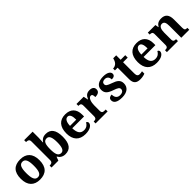

<svg xmlns="http://www.w3.org/2000/svg" viewBox="356 -2261 3771 3771"><g transform="rotate(-45 2241.5 -375.0)"><path d="M305 10C476 10 566 -82 566 -270C566 -458 468 -549 308 -549C136 -549 47 -458 47 -270C47 -82 145 10 305 10ZM307 -53C230 -53 202 -128 202 -270C202 -413 229 -485 306 -485C383 -485 411 -413 411 -270C411 -128 384 -53 307 -53Z M1011 10C1144 10 1216 -76 1216 -270C1216 -463 1145 -548 1015 -548C939 -548 894 -515 865 -468H860C863 -496 866 -553 866 -589V-760H631V-707H637C679 -707 714 -697 714 -640V-123C714 -62 676 -53 638 -53H631V0H821L850 -78H857C886 -26 934 10 1011 10ZM969 -65C889 -65 866 -138 866 -270C866 -408 889 -474 968 -474C1035 -474 1062 -407 1062 -271C1062 -138 1035 -65 969 -65Z M1569 10C1713 10 1772 -52 1772 -104C1772 -126 1757 -142 1738 -148C1715 -102 1672 -65 1604 -65C1514 -65 1467 -123 1464 -257H1792V-308C1792 -467 1703 -549 1558 -549C1400 -549 1310 -453 1310 -265C1310 -91 1399 10 1569 10ZM1639 -321H1466C1469 -427 1504 -484 1560 -484C1617 -484 1639 -423 1639 -321Z M1855 0H2189V-53H2157C2117 -53 2087 -61 2087 -120V-273C2087 -350 2112 -453 2171 -453C2208 -453 2218 -425 2218 -370C2297 -370 2343 -399 2343 -460C2343 -511 2310 -548 2234 -548C2152 -548 2116 -511 2085 -440H2080L2060 -536H1860V-483H1863C1907 -483 1934 -474 1934 -415V-125C1934 -62 1904 -53 1859 -53H1855Z M2587 10C2727 10 2806 -55 2806 -163C2806 -259 2745 -297 2638 -334C2547 -366 2517 -384 2517 -427C2517 -465 2546 -489 2598 -489C2654 -489 2691 -452 2691 -386C2754 -386 2784 -410 2784 -453C2784 -501 2733 -548 2613 -548C2484 -548 2398 -496 2398 -389C2398 -293 2453 -253 2567 -214C2655 -183 2688 -165 2688 -122C2688 -83 2658 -51 2591 -51C2518 -51 2479 -96 2479 -178C2435 -178 2391 -160 2391 -104C2391 -36 2448 10 2587 10Z M3093 10C3155 10 3203 -5 3224 -15V-80C3203 -75 3179 -71 3153 -71C3106 -71 3087 -98 3087 -158V-468H3215V-536H3087V-660H3004C2994 -615 2978 -582 2958 -561C2938 -539 2903 -519 2860 -519V-468H2935V-148C2935 -31 2991 10 3093 10Z M3550 10C3694 10 3753 -52 3753 -104C3753 -126 3738 -142 3719 -148C3696 -102 3653 -65 3585 -65C3495 -65 3448 -123 3445 -257H3773V-308C3773 -467 3684 -549 3539 -549C3381 -549 3291 -453 3291 -265C3291 -91 3380 10 3550 10ZM3620 -321H3447C3450 -427 3485 -484 3541 -484C3598 -484 3620 -423 3620 -321Z M3836 0H4143V-53H4139C4095 -53 4069 -62 4069 -118V-309C4069 -391 4090 -464 4158 -464C4217 -464 4235 -415 4235 -329V0H4457V-53H4453C4408 -53 4387 -62 4387 -124V-356C4387 -491 4329 -549 4223 -549C4145 -549 4101 -520 4070 -465H4065L4052 -536H3841V-483H3845C3889 -483 3916 -474 3916 -418V-122C3916 -62 3887 -53 3842 -53H3836Z"/></g></svg>

Font: Noto Serif Georgian Bold
Style: Regular
Weight: 700
Designer: Monotype Design Team, Akaki Razmadze
Foundry: Google LLC
Version: Version 2.003